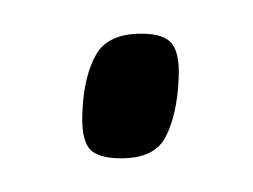

<svg xmlns="http://www.w3.org/2000/svg" viewBox="-20 -352 150 114"><path d="M29 -287Q30 -307 37 -319.5Q44 -332 64 -332Q78 -332 82.5 -325.5Q87 -319 86 -304Q85 -284 78.5 -271Q72 -258 52 -258Q37 -258 32.5 -264.5Q28 -271 29 -287Z"/></svg>

Font: Georama ExtraCondensed Light
Style: Italic
Weight: 300
Width: 2
Italic angle: -9°
Designer: Jean-Baptiste Levee
Foundry: Production Type
Version: Version 1.000